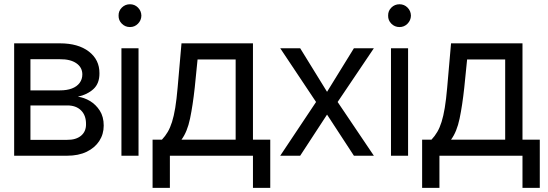

<svg xmlns="http://www.w3.org/2000/svg" viewBox="-20 -747 2630 921"><path d="M47.9 0V-539.1H267.6Q355 -539.1 406.2 -499.8Q457.5 -460.4 457 -395.5Q457.5 -346.7 428.2 -319.8Q398.9 -293 353.5 -283.2Q383.3 -279.3 411.6 -262.5Q439.9 -245.6 458.7 -216.3Q477.5 -187 477.5 -144.5Q477.5 -103.5 456.3 -70.8Q435.1 -38.1 395.8 -19Q356.4 0 301.8 0ZM126 -76.2H301.8Q344.2 -75.7 368.7 -95.9Q393.1 -116.2 392.6 -151.4Q393.1 -193.4 368.7 -217.5Q344.2 -241.7 301.8 -241.2H126ZM126 -313.5H267.6Q300.8 -313.5 324.7 -322.5Q348.6 -331.5 361.8 -349.1Q375 -366.7 375 -390.6Q374.5 -424.3 345.9 -443.8Q317.4 -463.4 267.6 -462.9H126Z M562.5 0V-515.6H644.5V0ZM603.5 -617.2Q580.6 -617.2 564.5 -633.3Q548.3 -649.4 548.8 -671.9Q548.3 -694.8 564.5 -710.7Q580.6 -726.6 603.5 -726.6Q626 -726.6 641.8 -710.7Q657.7 -694.8 658.2 -671.9Q657.7 -649.4 641.8 -633.3Q626 -617.2 603.5 -617.2Z M711.9 154.3V-77.1H756.8Q772.9 -94.2 784.7 -114.3Q796.4 -134.3 805.2 -162.1Q814 -189.9 820.6 -229.7Q827.1 -269.5 832 -326.2L850.6 -539.1H1193.4V-77.1H1276.4V154.3H1193.4V0H794.9V154.3ZM850.6 -77.1H1110.4V-461.9H927.7L914.1 -326.2Q904.8 -241.2 891.6 -178Q878.4 -114.7 850.6 -77.1Z M1419.9 -515.6 1548.8 -306.6 1677.7 -515.6H1773.4L1599.6 -257.8L1773.4 0H1677.7L1548.8 -197.3L1419.9 0H1324.2L1496.1 -257.8L1324.2 -515.6Z M1855.5 0V-515.6H1937.5V0ZM1896.5 -617.2Q1873.5 -617.2 1857.4 -633.3Q1841.3 -649.4 1841.8 -671.9Q1841.3 -694.8 1857.4 -710.7Q1873.5 -726.6 1896.5 -726.6Q1918.9 -726.6 1934.8 -710.7Q1950.7 -694.8 1951.2 -671.9Q1950.7 -649.4 1934.8 -633.3Q1918.9 -617.2 1896.5 -617.2Z M2004.9 154.3V-77.1H2049.8Q2065.9 -94.2 2077.6 -114.3Q2089.4 -134.3 2098.1 -162.1Q2106.9 -189.9 2113.5 -229.7Q2120.1 -269.5 2125 -326.2L2143.6 -539.1H2486.3V-77.1H2569.3V154.3H2486.3V0H2087.9V154.3ZM2143.6 -77.1H2403.3V-461.9H2220.7L2207 -326.2Q2197.8 -241.2 2184.6 -178Q2171.4 -114.7 2143.6 -77.1Z"/></svg>

Font: Inter Display V
Style: Regular
Weight: 400
Designer: Rasmus Andersson
Foundry: rsms
Version: Version 3.015;git-src